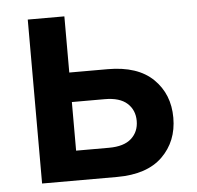

<svg xmlns="http://www.w3.org/2000/svg" viewBox="-44 -585 645 630"><g transform="rotate(-5 278.5 -270.0)"><path d="M316.9 0H69.8V-540H190.4V-355H316.9Q415.5 -355 466.6 -305.2Q517.6 -255.4 517.6 -177.7Q517.6 -100.1 466.6 -50Q415.5 0 316.9 0ZM190.4 -97.7H298.8Q348.1 -97.7 372.6 -119.9Q397 -142.1 397 -177.7Q397 -213.4 372.6 -235.6Q348.1 -257.8 298.8 -257.8H190.4Z"/></g></svg>

Font: Vela Sans Bd
Style: Bold
Weight: 700
Designer: Principal design: Mikhail Sharanda - project Manrope.
Design modification: Ravid Balaliev
Foundry: Mikhail Sharanda
Version: Version 1.001